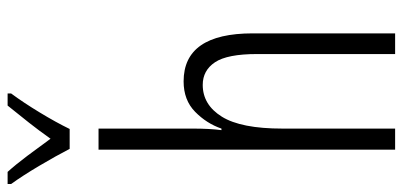

<svg xmlns="http://www.w3.org/2000/svg" viewBox="-310 -742 1033 492"><g transform="rotate(-90 206.0 -496.5)"><path d="M122 -519Q122 -475 118 -445H122Q135 -483 165 -512.5Q195 -542 243 -542Q366 -542 366 -365V0H313V-354Q313 -430 292 -461.5Q271 -493 234 -493Q183 -493 152.5 -444Q122 -395 122 -289V0H68V-760H122ZM70 -834Q52 -869 26.5 -912Q1 -955 -20 -984V-993H11Q30 -972 52.5 -942Q75 -912 96 -883Q118 -914 137 -938Q156 -962 181 -993H212V-984Q189 -953 163.5 -911Q138 -869 121 -834Z"/></g></svg>

Font: Noto Sans ExtraCondensed Light
Style: Regular
Weight: 300
Width: 2
Designer: Monotype Design Team
Foundry: Monotype Imaging Inc.
Version: Version 2.013; ttfautohint (v1.8.4.7-5d5b)